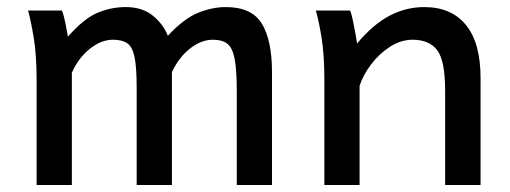

<svg xmlns="http://www.w3.org/2000/svg" viewBox="-20 -528 1456 548"><path d="M470.7 -322.3V0H370.1V-278.3Q370.1 -335.9 364 -365.2Q357.9 -394.5 343.3 -404.5Q328.6 -414.6 302.2 -414.6Q268.6 -414.6 235.8 -388.2Q203.1 -361.8 185.1 -320.3V0H84.5V-300.3Q84.5 -372.1 75.9 -422.4Q67.4 -472.7 60.1 -498H156.7Q162.6 -482.9 166.7 -461.9Q170.9 -440.9 173.8 -423.3Q218.8 -474.6 257.6 -491.2Q296.4 -507.8 338.9 -507.8Q386.7 -507.8 416.7 -482.9Q446.8 -458 459 -425.8Q504.9 -475.1 545.4 -491.5Q585.9 -507.8 624.5 -507.8Q698.7 -507.8 727.5 -460.2Q756.3 -412.6 756.3 -322.3V0H655.8V-268.6Q655.8 -328.6 649.7 -360.1Q643.6 -391.6 628.9 -403.1Q614.3 -414.6 587.9 -414.6Q554.2 -414.6 522.5 -389.6Q490.7 -364.7 470.7 -322.3Z M1351.6 0H1250.5Q1250.5 -10.7 1250.5 -44.9Q1250.5 -79.1 1250.5 -122.3Q1250.5 -165.5 1250.5 -205.6Q1250.5 -245.6 1250.5 -268.6Q1250.5 -355 1227.8 -384.8Q1205.1 -414.6 1157.7 -414.6Q1124.5 -414.6 1093.5 -394.8Q1062.5 -375 1039.6 -344.7Q1016.6 -314.5 1006.3 -283.2V0H905.8Q905.8 -11.2 905.8 -46.6Q905.8 -82 905.8 -128.7Q905.8 -175.3 905.8 -221.7Q905.8 -268.1 905.8 -300.3Q905.8 -372.1 897.5 -422.4Q889.2 -472.7 881.3 -498H979.5Q983.4 -487.8 987.1 -470Q990.7 -452.1 994.1 -433.8Q997.6 -415.5 999 -403.8Q1045.4 -459 1092.3 -483.4Q1139.2 -507.8 1190.9 -507.8Q1268.1 -507.8 1309.8 -456.8Q1351.6 -405.8 1351.6 -305.2Q1351.6 -283.2 1351.6 -248.8Q1351.6 -214.4 1351.6 -175.3Q1351.6 -136.2 1351.6 -99.9Q1351.6 -63.5 1351.6 -36.6Q1351.6 -9.8 1351.6 0Z"/></svg>

Font: Kanchenjunga Medium
Style: Regular
Weight: 500
Version: Version 2.001